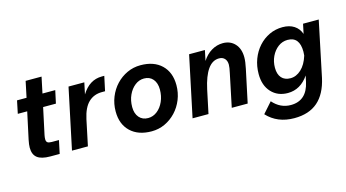

<svg xmlns="http://www.w3.org/2000/svg" viewBox="-90 -982 2774 1538"><g transform="rotate(-15 1297.0 -213.0)"><path d="M88 -174 136 -397H58L80 -503H159L187 -636H319L291 -503H397L374 -397H268L221 -178Q217 -158 217 -144Q217 -125 227 -117Q237 -109 262 -109H322L299 0H221Q148 0 114 -26.5Q80 -53 80 -110Q80 -123 82 -139Q84 -155 88 -174Z M401 0 507 -503H638L618 -408Q682 -512 785 -512H806L780 -391H754Q687 -391 642.5 -348.5Q598 -306 578 -214L533 0Z M820 -212Q820 -275 842.5 -331Q865 -387 904.5 -429Q944 -471 996 -495Q1048 -519 1107 -519Q1218 -519 1281.5 -458Q1345 -397 1345 -291Q1345 -228 1322.5 -172Q1300 -116 1260.5 -74Q1221 -32 1169.5 -8Q1118 16 1059 16Q948 16 884 -45Q820 -106 820 -212ZM1059 -94Q1100 -94 1134 -120.5Q1168 -147 1188 -192Q1208 -237 1208 -291Q1208 -345 1181 -377Q1154 -409 1107 -409Q1066 -409 1032 -382.5Q998 -356 977.5 -311.5Q957 -267 957 -212Q957 -158 984.5 -126Q1012 -94 1059 -94Z M1401 0 1507 -503H1638L1620 -417Q1651 -466 1695.5 -492.5Q1740 -519 1790 -519Q1852 -519 1890 -477.5Q1928 -436 1928 -365Q1928 -346 1925 -324Q1922 -302 1916 -273L1858 0H1726L1783 -273Q1788 -294 1790.5 -312Q1793 -330 1793 -340Q1793 -372 1776 -390.5Q1759 -409 1729 -409Q1674 -409 1635.5 -354.5Q1597 -300 1574 -194L1533 0Z M1964 117 2041 30Q2103 101 2190 101Q2322 101 2354 -46L2365 -97Q2297 2 2192 2Q2108 2 2056 -54Q2004 -110 2004 -205Q2004 -271 2025.5 -328Q2047 -385 2085.5 -428Q2124 -471 2175 -495Q2226 -519 2285 -519Q2342 -519 2380.5 -494Q2419 -469 2435 -423L2452 -503H2582L2486 -44Q2458 83 2385 146.5Q2312 210 2190 210Q2050 210 1964 117ZM2143 -220Q2143 -166 2169 -136.5Q2195 -107 2243 -107Q2291 -107 2332 -145Q2373 -183 2395 -254Q2397 -272 2397 -286Q2397 -410 2298 -410Q2254 -410 2219 -383.5Q2184 -357 2163.5 -314Q2143 -271 2143 -220Z"/></g></svg>

Font: Wix Madefor Text
Style: Bold Italic
Weight: 700
Italic angle: -12°
Designer: Dalton Maag Ltd
Foundry: Dalton Maag Ltd
Version: Version 3.100